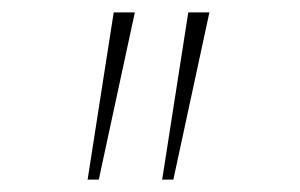

<svg xmlns="http://www.w3.org/2000/svg" viewBox="-20 -720 483 309"><path d="M241 -431 283 -700H317L259 -431ZM121 -431 163 -700H197L139 -431Z"/></svg>

Font: Lexend Giga Thin
Style: Regular
Weight: 250
Version: Version 1.007